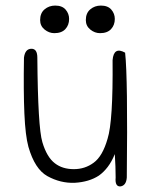

<svg xmlns="http://www.w3.org/2000/svg" viewBox="-20 -654 540 689"><path d="M114 -447Q116 -197 132 -144Q148 -90 177 -68Q204 -47 245 -47Q285 -47 316 -70Q348 -93 366 -156Q386 -219 384 -438Q388 -488 429 -465Q439 -374 435 -17Q433 12 412 15Q392 16 395 -17Q395 -55 392 -101Q381 -74 366.5 -55Q352 -36 335 -24Q300 -1 248 2Q197 4 150 -22Q105 -47 82 -127Q71 -167 67.5 -246.5Q64 -326 66 -447Q70 -479 93 -479Q114 -479 114 -447ZM228 -586Q228 -564 214.5 -549.5Q201 -535 175 -535Q156 -535 140 -548Q124 -561 124 -582Q124 -607 140 -620.5Q156 -634 178 -634Q203 -634 215.5 -619.5Q228 -605 228 -586ZM392 -586Q392 -564 378.5 -549.5Q365 -535 339 -535Q320 -535 304 -548Q288 -561 288 -582Q288 -607 304 -620.5Q320 -634 342 -634Q367 -634 379.5 -619.5Q392 -605 392 -586Z"/></svg>

Font: Yomogi
Style: Regular
Weight: 400
Designer: satsuyako
Foundry: satsuyako
Version: Version 3.100